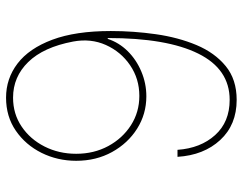

<svg xmlns="http://www.w3.org/2000/svg" viewBox="-102 -674 787 622"><g transform="rotate(90 291.0 -363.5)"><path d="M296.9 9.9Q235.1 9.9 186.3 -27.3Q137.4 -64.6 109.2 -139.9Q81 -215.2 81 -329.5Q81 -403.1 91.3 -475.3Q101.6 -547.6 126.4 -606.9Q151.3 -666.2 194.6 -701.7Q237.9 -737.2 304 -737.2Q384.9 -737.2 434.1 -683.9Q483.3 -630.7 488.6 -545.5H465.9Q460.6 -620.4 418.1 -667.4Q375.7 -714.5 304 -714.5Q204.5 -714.5 154.1 -612.7Q103.7 -511 103.7 -319.6H106.5Q118.3 -355.8 146.1 -384.1Q174 -412.3 212.4 -428.4Q250.7 -444.6 292.6 -444.6Q349.8 -444.6 397.2 -414.8Q444.6 -384.9 473 -333.5Q501.4 -282 501.4 -217.3Q501.4 -157 475.7 -105.1Q449.9 -53.3 403.9 -21.7Q358 9.9 296.9 9.9ZM296.9 -12.8Q349.4 -12.8 390.4 -40.5Q431.5 -68.2 455.1 -114.7Q478.7 -161.2 478.7 -217.3Q478.7 -274.9 453.7 -321.2Q428.6 -367.5 386.2 -394.7Q343.8 -421.9 291.2 -421.9Q235.8 -421.9 191.9 -392Q148.1 -362.2 126.2 -313.4Q104.4 -264.6 115.1 -207.4Q133.2 -111.5 181.3 -62.1Q229.4 -12.8 296.9 -12.8Z"/></g></svg>

Font: Inter UI Thin
Style: Regular
Weight: 100
Designer: Rasmus Andersson
Foundry: rsms
Version: 3.2;8d6f07862